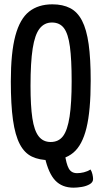

<svg xmlns="http://www.w3.org/2000/svg" viewBox="-20 -730 469 887"><path d="M320 137Q267 137 235.5 104Q204 71 187 -4L279 -23Q286 28 298 49Q310 70 336 70Q351 70 367.5 66Q384 62 398 53Q404 62 407 75Q410 88 410 97Q410 112 394.5 121Q379 130 358 133.5Q337 137 320 137ZM211 10Q162 10 127.5 -6.5Q93 -23 71.5 -64Q50 -105 40 -175.5Q30 -246 30 -354Q30 -487 51 -565Q72 -643 114.5 -676.5Q157 -710 222 -710Q270 -710 304 -692.5Q338 -675 359 -634.5Q380 -594 389.5 -526.5Q399 -459 399 -357Q399 -219 379.5 -139Q360 -59 318.5 -24.5Q277 10 211 10ZM214 -74Q251 -74 271.5 -101.5Q292 -129 301.5 -191.5Q311 -254 311 -355Q311 -455 303 -514.5Q295 -574 275.5 -600Q256 -626 220 -626Q185 -626 163 -598Q141 -570 131 -506Q121 -442 121 -334Q121 -241 129.5 -184Q138 -127 158.5 -100.5Q179 -74 214 -74Z"/></svg>

Font: Yanone Kaffeesatz ExtraLight
Style: Regular
Weight: 400
Version: Version 2.003